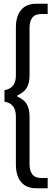

<svg xmlns="http://www.w3.org/2000/svg" viewBox="-20 -760 279 1027"><path d="M65 119V-136Q65 -173 49 -192.5Q33 -212 4 -216V-278Q33 -282 49 -301.5Q65 -321 65 -357V-612Q65 -674 93 -707Q121 -740 174 -740H235V-685H201Q167.5 -685 152.8 -665.5Q138 -646 138 -611V-356Q138 -313 121.8 -288.2Q105.5 -263.5 73 -250V-243Q105 -230.5 121.5 -205.5Q138 -180.5 138 -138V118Q138 153 152.8 172.5Q167.5 192 201 192H235V247H174Q121 247 93 214Q65 181 65 119Z"/></svg>

Font: HK Grotesk
Style: Regular
Weight: 400
Designer: Alfredo Marco Pradil
Foundry: Hanken Design Co.
Version: Version 3.001